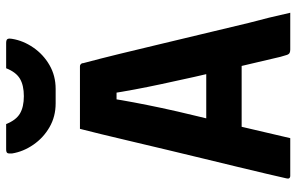

<svg xmlns="http://www.w3.org/2000/svg" viewBox="-194 -794 987 640"><g transform="rotate(-90 300.0 -473.5)"><path d="M147 -280H316Q332 -280 347.5 -280Q363 -280 377 -280L412 -289L426 -226L440 -162H156Q153 -162 150.5 -163.5Q148 -165 146.5 -167.5Q145 -170 145 -173ZM160 0Q129 0 97.5 0Q66 0 34 0Q31 0 28.5 -1.5Q26 -3 25.5 -5.5Q25 -8 26 -13Q31 -36 41 -78Q51 -120 64 -174.5Q77 -229 92 -290Q107 -351 121.5 -412.5Q136 -474 149.5 -530.5Q163 -587 173.5 -631Q184 -675 191 -701Q248 -701 299.5 -701Q351 -701 399 -701Q403 -701 405 -699.5Q407 -698 408.5 -696Q410 -694 410 -690Q425 -634 440.5 -570.5Q456 -507 472.5 -437.5Q489 -368 507 -293.5Q525 -219 544 -139Q553 -106 561.5 -71Q570 -36 578 0Q546 0 515 0Q484 0 455 0Q449 0 444.5 -2Q440 -4 437.5 -11Q435 -18 431 -33Q411 -119 394 -190.5Q377 -262 364 -320.5Q351 -379 340.5 -428Q330 -477 322 -520Q314 -563 308 -602L338 -579H263L293 -602Q287 -563 279 -520.5Q271 -478 260.5 -428.5Q250 -379 235 -317.5Q220 -256 201.5 -177.5Q183 -99 160 0ZM393 -947Q414 -947 435 -947Q456 -947 477 -947Q487 -947 490 -943Q493 -939 491 -927Q485 -890 462 -856.5Q439 -823 403.5 -802.5Q368 -782 324 -782H276Q232 -782 196.5 -802.5Q161 -823 138 -856.5Q115 -890 109 -927Q108 -939 110.5 -943Q113 -947 123 -947Q144 -947 165 -947Q186 -947 207 -947Q220 -914 242 -901Q264 -888 300 -888Q336 -888 358 -901Q380 -914 393 -947Z"/></g></svg>

Font: RecMonoLinear Nerd Font Mono
Style: Bold
Weight: 700
Monospace: yes
Version: Version 1.085; ttfautohint (v1.8.4.7-5d5b);Nerd Fonts 3.2.1